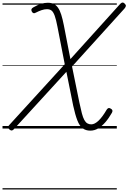

<svg xmlns="http://www.w3.org/2000/svg" viewBox="-20 -1022 1021 1527"><path d="M698 17Q662 17 637 -2Q612 -21 595 -65Q578 -109 562 -182L508 -451L89 7Q80 16 72 16Q64 16 53 6Q44 -3 44 -10.5Q44 -18 54 -28L495 -511L437 -809Q426 -867 415 -897Q404 -927 390 -938Q376 -949 353 -949Q333 -949 310 -941Q287 -933 264 -921Q253 -915 245.5 -917.5Q238 -920 232 -932Q227 -943 231 -950.5Q235 -958 246 -964Q279 -983 306.5 -991.5Q334 -1000 360 -1000Q388 -1000 407.5 -990.5Q427 -981 441.5 -960.5Q456 -940 467 -905.5Q478 -871 488 -820L540 -552L937 -992Q947 -1002 955.5 -1002Q964 -1002 973 -992Q982 -983 981 -974.5Q980 -966 970 -954L553 -493L611 -208Q622 -155 631 -121Q640 -87 650.5 -68Q661 -49 674.5 -41Q688 -33 706 -33Q733 -33 764 -62.5Q795 -92 828 -149Q834 -159 842 -162Q850 -165 861 -158Q872 -152 874 -144Q876 -136 870 -125Q845 -81 817.5 -49.5Q790 -18 760.5 -0.5Q731 17 698 17ZM0 475H909V485H0ZM0 -20H909V0H0ZM0 -505H909V-500H0ZM0 -995H909V-985H0Z"/></svg>

Font: Playwrite SK Guides
Style: Regular
Weight: 400
Designer: Veronika Burian, José Scaglione
Foundry: TypeTogether
Version: Version 1.003